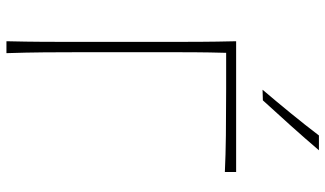

<svg xmlns="http://www.w3.org/2000/svg" viewBox="-227 -783 1010 596"><g transform="rotate(90 278.0 -485.0)"><path d="M108 0Q109.5 -61 109.8 -117Q110 -173 110 -238V-475Q110 -540.5 109.8 -596.5Q109.5 -652.5 108 -713H514V-678Q461 -680.5 400.2 -681.2Q339.5 -682 257 -682H144Q142.5 -630 142.2 -579.8Q142 -529.5 142 -472V-238Q142 -173 142.5 -117Q143 -61 145 0ZM258.5 -795Q295.5 -838.5 331.2 -882.2Q367 -926 400.5 -970H446.5Q409 -926 370.2 -882.8Q331.5 -839.5 291.5 -796Z"/></g></svg>

Font: Commissioner Flair Thin
Style: Regular
Weight: 100
Designer: Kostas Bartsokas
Foundry: Kostas Bartsokas
Version: Version 1.000; ttfautohint (v1.8.3)